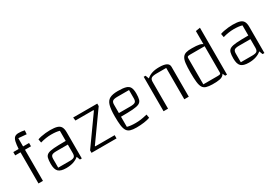

<svg xmlns="http://www.w3.org/2000/svg" viewBox="34 -1540 3445 2414"><g transform="rotate(-30 1756.5 -333.0)"><path d="M199 0H134V-492Q138 -563 147.5 -603Q157 -643 177 -659Q197 -675 233 -675Q256 -675 277.5 -672.5Q299 -670 319 -665L315 -610L199 -620ZM286 -500V-452H57V-500Z M535 8Q455 8 422.5 -24Q390 -56 390 -135Q390 -189 398.5 -221Q407 -253 436 -268Q465 -283 525 -287.5Q585 -292 688 -292H728V-239H533Q483 -239 465.5 -225.5Q448 -212 448 -175V-48H614Q663 -48 680.5 -62Q698 -76 698 -113V-439Q653 -453 579 -453Q542 -453 501.5 -447Q461 -441 420 -429L411 -480Q431 -488 462 -494.5Q493 -501 528 -504.5Q563 -508 595 -508Q659 -508 695.5 -496.5Q732 -485 747.5 -457Q763 -429 763 -381V0H736L717 -50Q649 8 535 8Z M1197 -447 1192 -453H932L926 -500H1276V-464L983 -53L986 -47H1267V0H904V-36Z M1555 8Q1501 8 1467.5 -2.5Q1434 -13 1416.5 -41Q1399 -69 1392.5 -119.5Q1386 -170 1386 -250Q1386 -352 1402 -408Q1418 -464 1459.5 -486Q1501 -508 1578 -508Q1653 -508 1693.5 -496Q1734 -484 1749.5 -453Q1765 -422 1765 -365Q1765 -311 1756 -279Q1747 -247 1716.5 -232Q1686 -217 1623 -212.5Q1560 -208 1452 -208H1422V-261H1618Q1670 -261 1688.5 -274.5Q1707 -288 1707 -325V-448H1540Q1489 -448 1470.5 -434.5Q1452 -421 1452 -383V-61Q1498 -47 1572 -47Q1611 -47 1648.5 -52Q1686 -57 1743 -71L1752 -20Q1720 -7 1666 0.5Q1612 8 1555 8Z M1950 0V-500H1977L1996 -450Q2031 -480 2074 -494Q2117 -508 2177 -508Q2247 -508 2281.5 -490Q2316 -472 2316 -434V0H2251V-455H2116Q2057 -455 2036 -441Q2015 -427 2015 -387V0Z M2653 -508Q2721 -508 2761 -499.5Q2801 -491 2821 -465.5Q2841 -440 2847 -388.5Q2853 -337 2853 -250Q2853 -160 2847 -107Q2841 -54 2821 -27.5Q2801 -1 2761 7.5Q2721 16 2653 15Q2599 14 2565.5 4Q2532 -6 2515 -34Q2498 -62 2492 -114Q2486 -166 2486 -250Q2486 -332 2492 -383Q2498 -434 2516 -461.5Q2534 -489 2567 -499Q2600 -509 2653 -508ZM2806 -450H2600Q2572 -450 2562 -445.5Q2552 -441 2552 -426V-43H2757Q2786 -43 2796 -47.5Q2806 -52 2806 -67ZM2871 -681V0H2844L2806 -88V-670Z M3186 8Q3106 8 3073.5 -24Q3041 -56 3041 -135Q3041 -189 3049.5 -221Q3058 -253 3087 -268Q3116 -283 3176 -287.5Q3236 -292 3339 -292H3379V-239H3184Q3134 -239 3116.5 -225.5Q3099 -212 3099 -175V-48H3265Q3314 -48 3331.5 -62Q3349 -76 3349 -113V-439Q3304 -453 3230 -453Q3193 -453 3152.5 -447Q3112 -441 3071 -429L3062 -480Q3082 -488 3113 -494.5Q3144 -501 3179 -504.5Q3214 -508 3246 -508Q3310 -508 3346.5 -496.5Q3383 -485 3398.5 -457Q3414 -429 3414 -381V0H3387L3368 -50Q3300 8 3186 8Z"/></g></svg>

Font: Changa ExtraLight
Style: Regular
Weight: 250
Designer: Eduardo Rodriguez Tunni
Foundry: Eduardo Rodriguez Tunni
Version: Version 3.002; ttfautohint (v1.8.2)